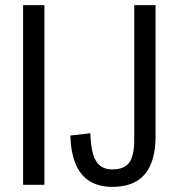

<svg xmlns="http://www.w3.org/2000/svg" viewBox="-20 -720 693 748"><path d="M153 -700V0H70V-700ZM417 8Q365 8 329 -14.5Q293 -37 274.5 -81.5Q256 -126 254 -192L332 -201Q334 -126 354 -93Q374 -60 417 -60Q464 -60 483.5 -86.5Q503 -113 503 -176V-700H586V-188Q586 -123 567 -79Q548 -35 511 -13.5Q474 8 417 8Z"/></svg>

Font: Pathway Extreme Condensed
Style: Regular
Weight: 400
Width: 3
Version: Version 1.001;gftools[0.9.26]